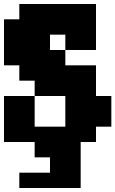

<svg xmlns="http://www.w3.org/2000/svg" viewBox="-20 -713 579 964"><path d="M0 0V-231H154V-77H308V-231H154V-308H77V-385H0V-616H77V-693H462V-462H308V-539H231V-462H308V-385H462V-231H539V-77H462V0H385V231H77V154H231V77H154V0Z"/></svg>

Font: Coral Pixels
Style: Regular
Weight: 400
Designer: Tanukizamurai
Foundry: TanukiFont
Version: Version 1.000; ttfautohint (v1.8.4.7-5d5b)